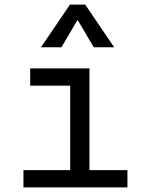

<svg xmlns="http://www.w3.org/2000/svg" viewBox="-20 -815 626 835"><path d="M82 0V-75.2H285.2V-442.4H111.3V-517.6H369.1V-75.2H534.2V0ZM158.2 -609.4 284.2 -794.9H350.6L476.6 -609.4H387.7L317.4 -728.5L247.1 -609.4Z"/></svg>

Font: Cascadia Mono NF SemiLight
Style: Regular
Weight: 350
Monospace: yes
Designer: Aaron Bell
Foundry: Saja Typeworks
Version: Version 2404.023; ttfautohint (v1.8.4)